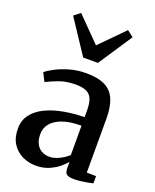

<svg xmlns="http://www.w3.org/2000/svg" viewBox="-157 -944 842 1043"><g transform="rotate(20 263.5 -422.0)"><path d="M180.5 10.5Q137.5 10.5 101 -7Q64.5 -24.5 42.2 -59.2Q20 -94 20 -146Q20 -195 46.8 -229.2Q73.5 -263.5 119 -285Q164.5 -306.5 221.5 -316.8Q278.5 -327 339.5 -328V-365Q339.5 -405 330.5 -429.8Q321.5 -454.5 298.8 -466.2Q276 -478 234 -478Q178.5 -478 136 -461.5Q93.5 -445 69 -432.5L44.5 -481Q57 -492 89.5 -509.8Q122 -527.5 168 -541.5Q214 -555.5 267 -555.5Q335.5 -555.5 376.2 -535Q417 -514.5 435.2 -471.8Q453.5 -429 453.5 -362V-49L507.5 -48V-6.5Q496.5 -3.5 478 0Q459.5 3.5 438.8 6Q418 8.5 399.5 8.5Q370.5 8.5 358 0Q345.5 -8.5 345.5 -37.5V-71.5Q334 -57 310.8 -37.5Q287.5 -18 254.5 -3.8Q221.5 10.5 180.5 10.5ZM232.5 -60Q258 -60 287.5 -74Q317 -88 339.5 -109V-278.5Q274 -278.5 230.8 -263Q187.5 -247.5 166 -220.8Q144.5 -194 144.5 -159.5Q144.5 -126 156 -104Q167.5 -82 187.2 -71Q207 -60 232.5 -60ZM221.5 -629.5 92 -825 128 -853.5 264 -715.5 399.5 -853 436 -825 306.5 -629.5Z"/></g></svg>

Font: Merriweather 48pt SemiBold
Style: Regular
Weight: 600
Version: Version 2.100